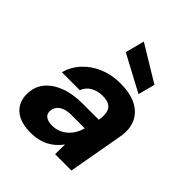

<svg xmlns="http://www.w3.org/2000/svg" viewBox="-213 -884 1022 1022"><g transform="rotate(45 298.0 -373.0)"><path d="M191 12Q134 12 98 -6Q62 -24 45.5 -54.5Q29 -85 30 -123Q31 -175 61 -213Q91 -251 146 -272.5Q201 -294 275 -294H398Q404 -330 398.5 -353Q393 -376 374.5 -387.5Q356 -399 323 -399Q286 -399 257 -383Q228 -367 215 -334H80Q95 -388 132.5 -428Q170 -468 224 -490.5Q278 -513 343 -513Q415 -513 463 -489Q511 -465 532 -419.5Q553 -374 541 -309L486 0H363L364 -74Q350 -55 332.5 -39Q315 -23 293 -11.5Q271 0 245.5 6Q220 12 191 12ZM243 -96Q268 -96 290 -104.5Q312 -113 329.5 -128.5Q347 -144 359 -164.5Q371 -185 377 -208V-209H276Q247 -209 226 -201Q205 -193 193.5 -178Q182 -163 181 -143Q180 -119 197.5 -107.5Q215 -96 243 -96ZM451 -540 245 -650 273 -758 476 -635Z"/></g></svg>

Font: DM Sans 18pt ExtraBold
Style: Italic
Weight: 800
Italic angle: -10°
Designer: Colophon Foundry, Jonny Pinhorn
Foundry: Colophon Foundry
Version: Version 4.004;gftools[0.9.30]